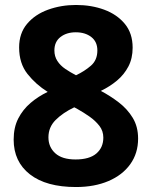

<svg xmlns="http://www.w3.org/2000/svg" viewBox="-20 -743 612 773"><path d="M286 -723Q348 -723 399.5 -704Q451 -685 482.5 -647Q514 -609 514 -551Q514 -508 497 -475.5Q480 -443 451.5 -419Q423 -395 386 -377Q424 -357 458.5 -330.5Q493 -304 514.5 -268.5Q536 -233 536 -185Q536 -126 504.5 -82Q473 -38 416.5 -14Q360 10 286 10Q166 10 100.5 -41Q35 -92 35 -181Q35 -230 53.5 -266Q72 -302 103 -328.5Q134 -355 172 -373Q124 -403 90.5 -445.5Q57 -488 57 -552Q57 -609 89 -647Q121 -685 173.5 -704Q226 -723 286 -723ZM175 -190Q175 -151 202.5 -126Q230 -101 284 -101Q340 -101 368 -125Q396 -149 396 -189Q396 -216 380 -236.5Q364 -257 340.5 -273.5Q317 -290 292 -304L279 -311Q233 -289 204 -260Q175 -231 175 -190ZM285 -613Q248 -613 223.5 -594Q199 -575 199 -540Q199 -516 211 -497.5Q223 -479 243 -465.5Q263 -452 286 -440Q320 -456 346 -478.5Q372 -501 372 -540Q372 -575 347.5 -594Q323 -613 285 -613Z"/></svg>

Font: Noto Sans Gunjala Gondi
Style: Regular
Weight: 400
Designer: Ek Type
Foundry: Ek Type
Version: Version 1.004